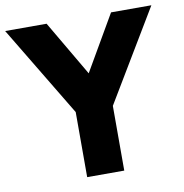

<svg xmlns="http://www.w3.org/2000/svg" viewBox="-83 -775 815 850"><g transform="rotate(-10 324.5 -350.0)"><path d="M240.9 0V-292.5L-4.4 -700H181.9L327.4 -451.5L471.6 -700H652.9L407.6 -291V0Z"/></g></svg>

Font: Geologica-Sharp
Style: Regular
Weight: 100
Designer: Sindre Bremnes, Frode Helland
Foundry: Monokrom Skriftforlag AS
Version: Version 1.010;gftools[0.9.28]